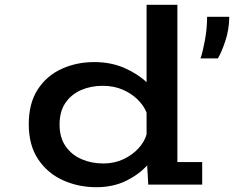

<svg xmlns="http://www.w3.org/2000/svg" viewBox="-20 -770 976 801"><path d="M382 11Q307 11 242.8 -18Q178.5 -47 139.2 -105.5Q100 -164 100 -251.5Q100 -339 137.2 -396.5Q174.5 -454 236.8 -482.5Q299 -511 373 -511Q442.5 -511 498.2 -486.8Q554 -462.5 591.5 -427V-750H720V-94H823.5V0H598.5L594 -80Q559 -41.5 505 -15.2Q451 11 382 11ZM228.5 -250.5Q228.5 -196.5 253.5 -160.2Q278.5 -124 320 -106Q361.5 -88 411 -88Q457 -88 494.8 -105.8Q532.5 -123.5 557.8 -151.2Q583 -179 591.5 -209.5V-300Q580.5 -328.5 554.8 -354.2Q529 -380 491.8 -396Q454.5 -412 408 -412Q359 -412 318.2 -394.2Q277.5 -376.5 253 -340.8Q228.5 -305 228.5 -250.5ZM816.5 -526.5Q826 -553.5 835 -602.5Q844 -651.5 844 -700H936.5Q936 -646.5 920 -598.8Q904 -551 889 -526.5Z"/></svg>

Font: Trispace SemiExpanded Medium
Style: Regular
Weight: 500
Width: 6
Designer: Tyler Finck
Foundry: Etcetera Type Company
Version: Version 1.210; ttfautohint (v1.8.3)